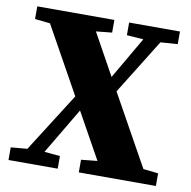

<svg xmlns="http://www.w3.org/2000/svg" viewBox="-75 -732 804 807"><g transform="rotate(10 327.0 -328.5)"><path d="M578 -61 642 -54V0H313V-54L382 -61L273 -257L156 -60L223 -54V0H13V-54L83 -60L243 -312L85 -596L20 -603V-657H349V-603L281 -596L379 -419L483 -598L412 -603V-657H629V-603L556 -598L410 -363Z"/></g></svg>

Font: TypoPRO Source Serif Pro
Style: Bold
Weight: 700
Designer: Frank Grießhammer
Foundry: Adobe Systems Incorporated
Version: Version 1.017;PS 1.0;hotconv 1.0.79;makeotf.lib2.5.61930